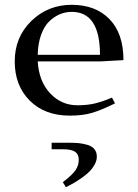

<svg xmlns="http://www.w3.org/2000/svg" viewBox="-20 -472 570 795"><path d="M276.9 -452.1Q375.5 -452.1 433.3 -392.8Q491.2 -333.5 491.2 -223.1L397.9 -217.8H136.2Q141.1 -135.3 187.5 -85.7Q233.9 -36.1 300.8 -36.1Q341.8 -36.1 374 -43.9Q406.2 -51.8 443.8 -67.9L456.1 -43.9Q397.5 -15.1 359.4 -4.2Q321.3 6.8 269 6.8Q165.5 6.8 103.3 -55.2Q41 -117.2 41 -217.8Q41 -318.4 109.9 -385.3Q178.7 -452.1 276.9 -452.1ZM136.2 -245.1H394Q394 -422.9 276.9 -422.9Q252 -422.9 228.5 -413.3Q205.1 -403.8 184.3 -384Q163.6 -364.3 150.4 -328.4Q137.2 -292.5 136.2 -245.1ZM193.8 119.1H269Q291 119.1 307.4 120.8Q323.7 122.6 342.3 127.9Q360.8 133.3 370.8 145.5Q380.9 157.7 380.9 176.8Q380.9 192.9 372.1 209Q363.3 225.1 350.8 237.8Q338.4 250.5 319.6 263.7Q300.8 276.9 286.1 285.4Q271.5 293.9 252.9 303.2L240.2 282.2Q279.3 252.4 292.7 232.7Q306.2 212.9 306.2 189Q306.2 167 291 156.5Q275.9 146 240.2 146H193.8Z"/></svg>

Font: Dehuti Alt
Style: Bold
Weight: 700
Version: Version 1.2